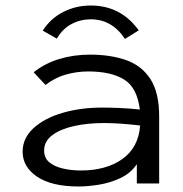

<svg xmlns="http://www.w3.org/2000/svg" viewBox="-20 -665 665 696"><path d="M265 11Q167 11 114.5 -24.5Q62 -60 62 -115Q62 -164 101 -200Q140 -236 205.5 -255.5Q271 -275 350 -275Q378 -275 414 -273.5Q450 -272 487 -268Q477 -348 429.5 -377Q382 -406 300 -406Q258 -406 218 -394.5Q178 -383 145 -357L102 -403Q142 -435 194.5 -451Q247 -467 306 -467Q381 -467 437.5 -447Q494 -427 525.5 -378Q557 -329 557 -243V0H476V-70Q454 -37 416.5 -19.5Q379 -2 338.5 4.5Q298 11 265 11ZM140 -119Q140 -92 159 -76.5Q178 -61 208.5 -54Q239 -47 273 -47Q365 -47 423.5 -88.5Q482 -130 488 -210Q456 -214 420.5 -216.5Q385 -219 357 -219Q297 -219 248 -208Q199 -197 169.5 -175Q140 -153 140 -119ZM186 -525 135 -554Q163 -598 209 -621.5Q255 -645 309 -645Q418 -645 483 -555L433 -524Q386 -595 309 -595Q272 -595 239.5 -578Q207 -561 186 -525Z"/></svg>

Font: Inconsolata Expanded
Style: Regular
Weight: 400
Width: 7
Monospace: yes
Designer: Raph Levien, Cyreal, Brenton Simpson
Foundry: Raph Levien, Cyreal, Google
Version: Version 3.100; ttfautohint (v1.8.4.7-5d5b)